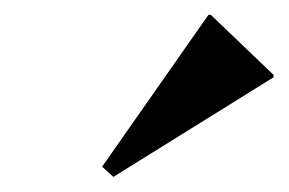

<svg xmlns="http://www.w3.org/2000/svg" viewBox="-20 -793 385 256"><path d="M131.1 -557.1 116.2 -570.8 258 -773.3H261L344.8 -693.1V-690Z"/></svg>

Font: Platypi Light
Style: Italic
Weight: 300
Italic angle: -13°
Designer: David Sargent
Foundry: Bolt Cutter Type
Version: Version 1.200